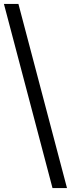

<svg xmlns="http://www.w3.org/2000/svg" viewBox="-31 -720 362 980"><path d="M237 240 -11 -700H63L311 240Z"/></svg>

Font: Tilda Sans
Style: Regular
Weight: 400
Designer: ParaType Ltd
Foundry: ParaType Ltd
Version: Version 1.002W